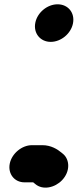

<svg xmlns="http://www.w3.org/2000/svg" viewBox="-20 -704 377 894"><path d="M144.4 -598C134.6 -548.8 168.1 -509 216.1 -509C263.6 -509 310.2 -546.8 319.8 -595C329.6 -644.2 297.2 -684 248.1 -684C200.6 -684 154 -646.2 144.4 -598ZM94.1 145H134.4C135.3 145.5 135.5 145.7 136.1 146.2L144.5 153.1C180.1 183.2 236.3 169.5 269 135C308.2 93.7 304.4 39.7 274.9 13.8L266.3 6.7C247.8 -9 217.1 -28 177.6 -28H128.6C81.6 -28 34.8 11 25.4 58C16.1 104.6 46.5 145 94.1 145Z"/></svg>

Font: Smoothie
Style: BdIt
Weight: 700
Foundry: Cannot Into Space Fonts
Version: Version 0.8